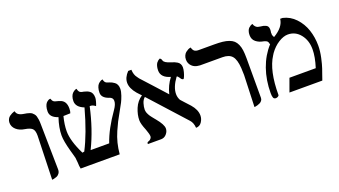

<svg xmlns="http://www.w3.org/2000/svg" viewBox="-53 -982 2491 1410"><g transform="rotate(-20 1193.0 -277.0)"><path d="M171.9 5.9 182.1 -335.9Q182.1 -376.5 166 -391.1Q149.9 -405.8 109.9 -412.1Q69.8 -418 44.9 -440.4Q20 -462.9 20 -494.1Q20 -509.8 26.6 -522.2Q33.2 -534.7 42.7 -541.5Q52.2 -548.3 62 -553.2Q71.8 -558.1 78.1 -559.6L85 -561Q89.8 -527.8 141.1 -520Q156.2 -517.6 164.6 -515.9Q172.9 -514.2 184.3 -510.3Q195.8 -506.3 201.9 -501.5Q208 -496.6 214.8 -488.5Q221.7 -480.5 225.1 -469.2Q228.5 -458 230.7 -442.1Q232.9 -426.3 232.9 -405.8Q233.4 -366.7 235.8 -228.8Q238.3 -90.8 238.8 -51.8Q239.3 -33.2 230 -20.3Q220.7 -7.3 207 -2.4Q193.4 2.4 185.1 4.2Q176.8 5.9 171.9 5.9Z M870.6 -452.1Q870.6 -429.7 860.1 -400.1Q849.6 -370.6 840.6 -353.3Q831.5 -335.9 807.6 -293Q785.2 -253.4 773.4 -230.7Q761.7 -208 743.9 -167.5Q726.1 -127 715.8 -85.9Q705.6 -44.9 701.7 0H396.5Q391.6 -22.5 391.6 -46.9Q389.2 -80.1 387.7 -86.9Q384.8 -99.1 378.9 -119.6Q373 -140.1 370.6 -148.9Q347.7 -232.4 347.7 -275.9Q347.7 -336.4 372.6 -410.2Q311.5 -430.2 311.5 -476.1Q311.5 -499 316.9 -515.9Q322.3 -532.7 329.6 -540.5Q336.9 -548.3 344.5 -552.7Q352.1 -557.1 357.4 -557.6L362.8 -558.1Q368.2 -541 377 -533.9Q385.7 -526.9 410.6 -522Q415 -519.5 421.9 -518.1Q469.7 -504.9 469.7 -443.8Q469.7 -420.9 463.9 -407.2Q433.1 -407.2 416.5 -405.8H409.7Q393.6 -343.3 393.6 -292Q393.6 -216.3 448.7 -105L463.9 -107.9Q525.4 -225.6 576.7 -412.1Q515.6 -436 515.6 -482.9Q515.6 -502.9 521 -518.1Q526.4 -533.2 533.9 -541Q541.5 -548.8 549.3 -553.7Q557.1 -558.6 562.5 -559.6L567.9 -561Q574.7 -530.3 592.8 -526.9Q600.1 -523.9 606.4 -523.9Q607.4 -523.4 610.1 -522.9Q612.8 -522.5 613.8 -522Q627.4 -518.6 635.5 -515.4Q643.6 -512.2 654.3 -504.9Q665 -497.6 670.4 -484.4Q675.8 -471.2 675.8 -452.1Q675.8 -442.4 670.4 -422.9Q665 -403.3 659.7 -392.1Q646.5 -401.9 637.7 -405Q628.9 -408.2 615.7 -408.2Q578.6 -238.3 511.7 -102.1H656.7Q690.4 -202.1 773.4 -319.8Q798.8 -356 798.8 -381.8Q798.8 -387.7 797.9 -392.3Q796.9 -397 794.4 -400.4Q792 -403.8 790 -406.2Q788.1 -408.7 784.2 -410.6Q780.3 -412.6 778.8 -413.6Q777.3 -414.6 773.4 -416L769.5 -417Q716.8 -435.5 716.8 -475.1Q716.8 -497.6 722.4 -514.9Q728 -532.2 736.1 -540.3Q744.1 -548.3 752.2 -553.2Q760.3 -558.1 766.1 -559.1L771.5 -560.1Q774.9 -536.1 791.5 -528.8Q801.8 -525.9 807.6 -522.9Q808.1 -522.9 809.6 -522.5Q811 -522 811.5 -522Q822.8 -518.1 829.8 -514.6Q836.9 -511.2 847.9 -503.4Q858.9 -495.6 864.7 -482.7Q870.6 -469.7 870.6 -452.1Z M1356.4 -441.9Q1356.4 -426.8 1351.1 -406.5Q1345.7 -386.2 1339.6 -372.6Q1333.5 -358.9 1330.6 -358.9Q1325.2 -358.9 1320.6 -362.3Q1315.9 -365.7 1314.7 -367.4Q1313.5 -369.1 1308.6 -377Q1306.6 -380.9 1303.7 -382.8Q1297.9 -393.1 1291.5 -393.1H1289.6Q1241.7 -328.1 1241.7 -273.9Q1241.7 -248 1253.4 -227.1H1252.4Q1255.9 -223.6 1279.8 -196.8Q1303.7 -169.9 1317.4 -155.8Q1356.4 -110.8 1356.4 -65.9Q1356.4 -39.1 1340.3 -15.1Q1324.2 8.8 1295.4 8.8Q1292.5 -31.7 1271.5 -54.2Q1229 -101.6 1145.5 -193.6Q1062 -285.6 1019.5 -333Q1002.4 -318.8 994.4 -293Q986.3 -267.1 986.3 -244.1Q986.3 -238.3 987.8 -231.7Q989.3 -225.1 991 -220Q992.7 -214.8 996.8 -207.3Q1001 -199.7 1003.2 -195.8Q1005.4 -191.9 1012 -183.3Q1018.6 -174.8 1020.5 -172.4Q1022.5 -169.9 1030.3 -160.2Q1038.1 -150.4 1039.6 -148.9Q1085.4 -93.8 1085.4 -63Q1085.4 -41 1070.3 -22.5Q1055.2 -3.9 1035.6 -1Q1032.7 0 1026.4 0H923.3Q921.4 -3.9 921.4 -5.9Q921.4 -8.8 924.1 -12Q926.8 -15.1 929.7 -16.1L938.5 -19Q946.3 -22.5 952.9 -30.5Q959.5 -38.6 959.5 -47.9Q959.5 -52.7 958 -60.1Q956.5 -67.4 954.8 -73Q953.1 -78.6 949.5 -89.4Q945.8 -100.1 944.3 -105Q922.4 -157.7 922.4 -185.1Q922.4 -228.5 942.1 -276.1Q961.9 -323.7 1003.4 -351.1Q999.5 -356 988.5 -366.7Q977.5 -377.4 972.7 -383.8Q932.6 -431.2 932.6 -474.1Q932.6 -515.6 969.7 -554.2H994.6Q996.1 -514.2 1015.6 -490.2Q1018.1 -486.3 1026.4 -475.1Q1054.2 -445.3 1109.1 -384.3Q1164.1 -323.2 1191.4 -293L1194.3 -289.1Q1210 -354.5 1249.5 -405.8Q1177.2 -425.8 1177.2 -481.9Q1177.2 -501 1181.6 -516.1Q1186 -531.2 1192.1 -539.1Q1198.2 -546.9 1204.6 -552Q1210.9 -557.1 1215.3 -558.6L1219.7 -560.1Q1229.5 -553.7 1231.4 -543.9Q1231.4 -543.5 1231.9 -542.5Q1232.4 -541.5 1232.4 -541Q1236.3 -521.5 1286.6 -505.9Q1287.6 -504.9 1289.6 -504.9Q1302.7 -501 1312 -497.3Q1321.3 -493.7 1332.8 -486.6Q1344.2 -479.5 1350.3 -468Q1356.4 -456.5 1356.4 -441.9Z M1750.5 12.2 1759.3 -234.9Q1759.3 -257.8 1757.3 -290Q1752.9 -356.9 1729.5 -384.5Q1706.1 -412.1 1654.3 -412.1H1480.5Q1474.6 -412.1 1471.7 -413.1Q1438 -415 1417.2 -436Q1396.5 -457 1396.5 -486.8Q1396.5 -504.4 1403.1 -518.3Q1409.7 -532.2 1418.9 -539.6Q1428.2 -546.9 1437.3 -551.8Q1446.3 -556.6 1452.6 -557.6L1459.5 -559.1Q1465.3 -537.6 1476.3 -529.3Q1487.3 -521 1509.3 -521H1627.4Q1666.5 -521 1694.1 -518.1Q1721.7 -515.1 1743.9 -507.1Q1766.1 -499 1779.5 -486.6Q1793 -474.1 1802.2 -453.9Q1811.5 -433.6 1814.9 -407.5Q1818.4 -381.3 1818.4 -344.2V-35.2Q1818.4 -22.9 1811.3 -13.7Q1804.2 -4.4 1794.4 0.2Q1784.7 4.9 1774.7 7.8Q1764.6 10.7 1757.3 11.7Z M2149.4 -532.2H2168Q2224.6 -519.5 2265.6 -476.1Q2306.6 -432.6 2325.9 -374.8Q2345.2 -316.9 2345.2 -252Q2345.2 -209.5 2334.5 -159.9Q2323.7 -110.4 2314.5 -84Q2309.6 -70.3 2299.8 -42.2Q2290 -14.2 2285.2 0H2028.3L2065.4 -102.1H2271Q2296.4 -181.6 2296.4 -241.2Q2296.4 -310.5 2258.5 -357.7Q2220.7 -404.8 2162.1 -404.8Q2127.9 -404.8 2088.4 -379.9Q2048.8 -355 2018.1 -312Q2016.6 -310.1 2013.7 -304.9Q2010.7 -299.8 2009.3 -297.9Q1946.3 -201.2 1946.3 -9.8Q1946.3 -5.9 1938.5 -0.5Q1930.7 4.9 1921.4 4.9Q1906.7 4.9 1901.9 -6.8Q1897 -18.6 1897 -43Q1897 -144 1927.7 -231.4Q1958.5 -318.8 2016.1 -381.8Q2013.7 -388.7 2013.2 -389.2Q2011.2 -401.9 2004.2 -407.7Q1997.1 -413.6 1980 -418Q1944.3 -423.8 1920.7 -443.1Q1897 -462.4 1897 -496.1Q1897 -514.2 1901.9 -527.8Q1906.7 -541.5 1913.8 -548.3Q1920.9 -555.2 1928.2 -559.6Q1935.5 -564 1940.4 -564.9L1945.3 -565.9Q1948.7 -551.8 1957.8 -543.2Q1966.8 -534.7 1974.4 -532.5Q1981.9 -530.3 1993.2 -528.8Q2007.3 -527.3 2015.1 -525.6Q2022.9 -523.9 2033.4 -519.5Q2043.9 -515.1 2049.1 -506.3Q2054.2 -497.6 2054.2 -483.9Q2054.2 -478 2053.7 -473.6Q2053.2 -469.2 2052.5 -464.8Q2051.8 -460.4 2051.3 -457H2052.2V-442.9Q2056.2 -427.7 2062 -421.9Q2143.1 -469.7 2149.4 -532.2Z"/></g></svg>

Font: Common Serif Medium
Style: Regular
Weight: 500
Designer: Philipp H. Poll, Khaled Hosny
Foundry: Stefan Peev, Context Ltd.
Version: Version 1.026